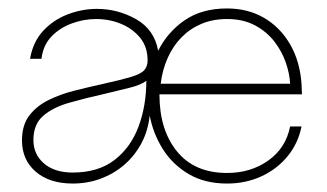

<svg xmlns="http://www.w3.org/2000/svg" viewBox="-20 -434 774 454"><path d="M152 0Q97 0 64.5 -28Q32 -56 32 -102Q32 -138 49 -160.5Q66 -183 94 -197Q122 -211 155.5 -219.5Q189 -228 221 -235Q266 -245 289.5 -252Q313 -259 321 -268Q329 -277 329 -291Q329 -323 311.5 -344.5Q294 -366 266.5 -377.5Q239 -389 207 -389Q178 -389 149.5 -378.5Q121 -368 101.5 -347.5Q82 -327 78 -295H51Q58 -335 82 -361Q106 -387 140 -400Q174 -413 209 -413Q259 -413 302 -388.5Q345 -364 354 -314Q376 -358 416.5 -386Q457 -414 517 -414Q566 -414 604 -392Q642 -370 665.5 -330Q689 -290 693 -236L694 -211H357Q357 -127 398.5 -76Q440 -25 517 -25Q573 -25 614.5 -54.5Q656 -84 666 -135H693Q685 -95 660 -64.5Q635 -34 598 -17Q561 0 517 0Q464 0 426 -22.5Q388 -45 365 -81.5Q342 -118 334 -161Q330 -124 314 -94.5Q298 -65 273.5 -44Q249 -23 218 -11.5Q187 0 152 0ZM152 -26Q212 -26 250.5 -55.5Q289 -85 307.5 -134.5Q326 -184 326 -243Q313 -233 286.5 -226.5Q260 -220 227 -212Q182 -202 143.5 -191Q105 -180 82 -160Q59 -140 59 -103Q59 -69 84 -47.5Q109 -26 152 -26ZM360 -236H666Q665 -259 656 -285.5Q647 -312 629 -335.5Q611 -359 583 -374Q555 -389 517 -389Q483 -389 456 -377.5Q429 -366 409 -345.5Q389 -325 376.5 -297Q364 -269 360 -236Z"/></svg>

Font: Darker Grotesque Light
Style: Regular
Weight: 300
Designer: Gabriel Lam
Foundry: TypeRant
Version: Version 1.000;gftools[0.9.28]